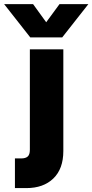

<svg xmlns="http://www.w3.org/2000/svg" viewBox="-104 -746 460 958"><path d="M206.5 -559.5H47L-83.5 -725.5H61L126.5 -635L193 -725.5H337ZM-29.5 44.5H1.5Q23.5 44.5 34.2 35Q45 25.5 45 1.5V-500H212V7.5Q212 96.5 162.2 144.5Q112.5 192.5 27.5 192.5H-29.5Z"/></svg>

Font: Overused Grotesk ExtraBold
Style: Regular
Weight: 800
Version: Version 0.004